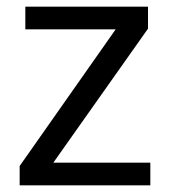

<svg xmlns="http://www.w3.org/2000/svg" viewBox="-20 -556 510 576"><path d="M431 0V-68H140L424 -470V-536H56V-468H327L39 -58V0Z"/></svg>

Font: Noto Sans Cypriot
Style: Regular
Weight: 400
Designer: Monotype Design Team
Foundry: Monotype Imaging Inc.
Version: Version 2.002